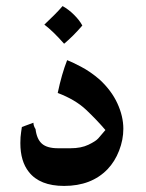

<svg xmlns="http://www.w3.org/2000/svg" viewBox="-20 -603 480 632"><path d="M334 -46Q281 9 191 9Q111 9 75 -37Q47 -72 47 -132Q47 -153 49.5 -168Q52 -183 52 -185L90 -199Q90 -189 97 -178Q101 -145 118 -130Q135 -115 171 -115H212Q247 -115 271 -126.5Q295 -138 303.5 -147.5Q312 -157 327 -175Q298 -209 263 -242Q228 -275 170 -297Q183 -359 201 -405Q215 -400 246.5 -383.5Q278 -367 308 -341Q347 -305 366.5 -262.5Q386 -220 386 -179Q386 -143 372 -107Q358 -71 334 -46ZM251 -519Q221 -484 191 -459Q155 -500 126 -522Q141 -536 158 -553Q175 -570 186 -583Q206 -572 224 -554Q242 -536 251 -519Z"/></svg>

Font: Mirza SemiBold
Style: Regular
Weight: 600
Designer: Arabic design by Kourosh Beigpour, Latin design by Eduardo Tunni, engineering by Lasse Fister
Version: Version 1.0010g